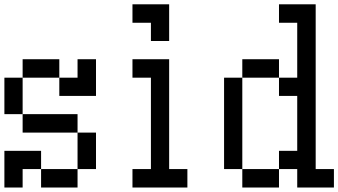

<svg xmlns="http://www.w3.org/2000/svg" viewBox="-20 -796 1540 874"><path d="M0 -276.4V-442.4H83V-526.4H250V-442.4H333V-526.4H417V-359.4H250V-442.4H83V-276.4H333V-192.4H417V-26.4H333V-192.4H83V-276.4ZM0 57.6V-109.4H167V-26.4H333V57.6H167V-26.4H83V57.6Z M583 -692.4V-776.4H750V-609.4H667V-692.4ZM583 -26.4H667V-442.4H583V-526.4H750V-26.4H833V57.6H583Z M1000 -26.4V-442.4H1083V-526.4H1250V-442.4H1333V-692.4H1250V-776.4H1417V-26.4H1500V57.6H1333V-26.4H1250V-109.4H1333V-359.4H1250V-442.4H1083V-26.4H1250V57.6H1083V-26.4Z"/></svg>

Font: KH Dot kagurazaka 12
Style: Regular
Weight: 400
Designer: Original version for X68000 by Keitarou Hiraki (http://hp.vector.co.jp/authors/VA000874/) / TrueType conversion by Homem
Version: Version 1.00.20150527